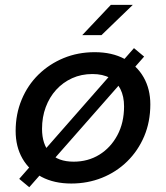

<svg xmlns="http://www.w3.org/2000/svg" viewBox="-20 -758 696 804"><path d="M583.5 -521 102.5 26 60.5 -9 541 -556.5ZM278.5 10.5Q206.5 10.5 154.2 -17.2Q102 -45 73.8 -94.5Q45.5 -144 45.5 -209.5Q45.5 -280.5 70.8 -341Q96 -401.5 141.2 -445.8Q186.5 -490 246.5 -514.8Q306.5 -539.5 376.5 -539.5Q449 -539.5 501.2 -511.5Q553.5 -483.5 581.5 -434.2Q609.5 -385 609.5 -321Q609.5 -248 583.8 -187.2Q558 -126.5 512.5 -82Q467 -37.5 407 -13.5Q347 10.5 278.5 10.5ZM288.5 -81Q348.5 -81 396 -110.2Q443.5 -139.5 471.5 -191.8Q499.5 -244 499.5 -312.5Q499.5 -354.5 484.2 -385Q469 -415.5 439.8 -431.8Q410.5 -448 367 -448Q320.5 -448 282 -430.5Q243.5 -413 215.2 -382Q187 -351 171.5 -309.2Q156 -267.5 156 -218.5Q156 -153.5 189.5 -117.2Q223 -81 288.5 -81ZM324.5 -611 444 -737.5H536L405 -611Z"/></svg>

Font: Epilogue Medium
Style: Italic
Weight: 500
Italic angle: -12°
Designer: Tyler Finck
Foundry: Etcetera Type Co
Version: Version 2.112